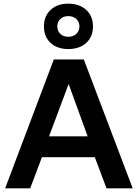

<svg xmlns="http://www.w3.org/2000/svg" viewBox="-20 -1029 753 1049"><path d="M562 0 498 -170H209L145 0H8L274 -704H438L705 0ZM248 -284H459L355 -570ZM353 -1009Q414 -1009 451 -975Q488 -941 488 -885Q488 -828 451 -794.5Q414 -761 353 -761Q293 -761 256.5 -794.5Q220 -828 220 -885Q220 -941 256.5 -975Q293 -1009 353 -1009ZM353 -941Q326 -941 309.5 -925Q293 -909 293 -885Q293 -860 309.5 -844Q326 -828 353 -828Q380 -828 397 -844Q414 -860 414 -885Q414 -909 397 -925Q380 -941 353 -941Z"/></svg>

Font: Prodigy Sans SemiBold
Style: Regular
Weight: 600
Designer: Wei Huang
Foundry: Wei Huang
Version: Version 1.003; ttfautohint (v1.8.3)